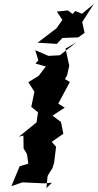

<svg xmlns="http://www.w3.org/2000/svg" viewBox="-20 -956 497 976"><path d="M216 0 222 -61 233 -80 246 -100 255 -128 265 -210 243 -235 302 -276 290 -336 247 -368 309 -409 276 -429 335 -539 310 -554 321 -573 332 -622 313 -709 369 -741 284 -675 226 -672 159 -701 175 -649 160 -633 213 -618 177 -571 124 -538 155 -490 139 -413 173 -385 166 -334 76 -261 99 -267 100 -201 117 -173 124 -124 80 -111C66 -77 52 -44 38 -10L94 -29L205 -24L244 -27ZM325 -903 269 -897 297 -855 267 -812 171 -739 269 -733 297 -763 378 -766 410 -789 398 -844C417 -875 438 -905 457 -936L397 -886L363 -900L349 -885Z"/></svg>

Font: Asimov Aggro
Style: CondIt
Weight: 500
Designer: Google
Version: Version 2.000980; 2014